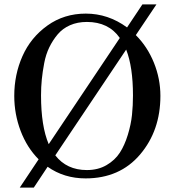

<svg xmlns="http://www.w3.org/2000/svg" viewBox="-20 -799 818 875"><path d="M45 -362Q45 -459 82.5 -543.5Q120 -628 196 -682.5Q272 -737 371 -737Q473 -737 559 -674L629 -779H693L599 -639Q652 -586 681.5 -513Q711 -440 711 -362Q711 -204 618.5 -95Q526 14 370 14Q272 14 197 -39L134 56H70L156 -73Q103 -126 74 -202.5Q45 -279 45 -362ZM167 -364Q167 -224 202 -142L526 -626Q475 -699 376 -699Q333 -699 299 -684Q265 -669 242.5 -642Q220 -615 204.5 -583Q189 -551 181.5 -511.5Q174 -472 170.5 -437Q167 -402 167 -364ZM586 -364Q586 -494 555 -573L232 -91Q284 -24 376 -24Q427 -24 465.5 -46.5Q504 -69 526 -103Q548 -137 562.5 -184.5Q577 -232 581.5 -275Q586 -318 586 -364Z"/></svg>

Font: Academico
Style: Regular
Weight: 400
Foundry: Steinberg Media Technologies GmbH
Version: Version 0.902